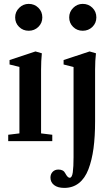

<svg xmlns="http://www.w3.org/2000/svg" viewBox="-20 -713 559 970"><path d="M125 -693.4Q153.8 -693.4 173.8 -673.8Q193.8 -654.3 193.8 -625Q193.8 -596.7 173.8 -577.1Q153.8 -557.6 125 -557.6Q96.2 -557.6 76.4 -577.1Q56.6 -596.7 56.6 -625Q56.6 -653.3 76.9 -673.3Q97.2 -693.4 125 -693.4ZM397.9 -693.4Q426.8 -693.4 446.8 -673.8Q466.8 -654.3 466.8 -625Q466.8 -596.7 446.8 -577.1Q426.8 -557.6 397.9 -557.6Q369.1 -557.6 349.4 -577.1Q329.6 -596.7 329.6 -625Q329.6 -653.3 349.9 -673.3Q370.1 -693.4 397.9 -693.4ZM21.5 0V-32.2L78.1 -39.1V-375L28.3 -387.2V-409.7L159.2 -453.1L191.4 -443.8Q187.5 -404.8 187.5 -361.3V-39.1L244.1 -32.2V0ZM304.7 236.3Q271.5 236.3 253.2 221.9Q234.9 207.5 234.9 184.1Q234.9 167 245.8 155.3Q256.8 143.6 275.4 143.6Q300.8 143.6 310.1 163.1Q321.8 185.1 332 185.1Q343.8 185.1 347.7 158Q351.6 130.9 351.6 81.1V-374.5L301.3 -387.2V-409.7L432.6 -453.1L464.8 -443.8Q460.4 -407.2 460.4 -361.3V-100.1Q460.4 -22.9 452.4 36.6Q444.3 96.2 426.8 142.1Q409.2 188 378.4 212.2Q347.7 236.3 304.7 236.3Z"/></svg>

Font: Elstob 10pt SemiBold
Style: Regular
Weight: 600
Designer: Peter S. Baker
Version: Version 1.015